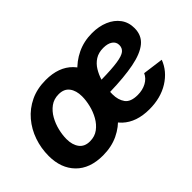

<svg xmlns="http://www.w3.org/2000/svg" viewBox="-85 -847 1151 1151"><g transform="rotate(-45 490.5 -271.5)"><path d="M268.1 10.7Q157.2 10.7 96.4 -51.5Q35.6 -113.8 35.6 -217.3Q35.6 -283.2 56.4 -343.3Q77.1 -403.3 117.2 -450.7Q157.2 -498 214.6 -525.4Q272 -552.7 345.2 -552.7Q455.6 -552.7 516.4 -490.5Q577.1 -428.2 577.1 -324.7Q577.1 -258.8 556.4 -198.5Q535.6 -138.2 495.6 -91.1Q455.6 -43.9 398.2 -16.6Q340.8 10.7 268.1 10.7ZM272.9 -104.5Q314 -104.5 343.5 -126.5Q373 -148.4 392.3 -182.9Q411.6 -217.3 420.9 -256.1Q430.2 -294.9 430.2 -328.6Q430.2 -377.9 407.7 -407.7Q385.3 -437.5 339.8 -437.5Q298.8 -437.5 269.3 -415.8Q239.7 -394 220.5 -359.9Q201.2 -325.7 191.9 -286.9Q182.6 -248 182.6 -213.9Q182.6 -165 205.1 -134.8Q227.5 -104.5 272.9 -104.5ZM661.1 11.7Q551.8 11.7 489 -47.1Q426.3 -106 426.3 -210.9Q426.3 -279.8 449 -341.8Q471.7 -403.8 513.7 -451.9Q555.7 -500 613.3 -527.6Q670.9 -555.2 740.2 -555.2Q797.9 -555.2 843.5 -535.9Q889.2 -516.6 915.5 -481Q941.9 -445.3 941.9 -396Q941.9 -334.5 898.9 -299.3Q856 -264.2 772.5 -248Q689 -231.9 567.9 -229Q567.4 -218.3 567.4 -208.5Q567.4 -161.6 589.8 -130.1Q612.3 -98.6 671.9 -98.6Q713.4 -98.6 745.6 -116Q777.8 -133.3 791.5 -164.1L922.9 -146.5Q896 -75.2 826.4 -31.7Q756.8 11.7 661.1 11.7ZM583 -317.4Q672.9 -318.8 720.9 -326.2Q769 -333.5 787.4 -348.4Q805.7 -363.3 805.7 -388.7Q805.7 -414.6 784.2 -429.7Q762.7 -444.8 725.1 -444.8Q684.6 -444.8 656.5 -426.8Q628.4 -408.7 610.6 -379.4Q592.8 -350.1 583 -317.4Z"/></g></svg>

Font: Inter
Style: Bold Italic
Weight: 700
Italic angle: -9.39999°
Designer: Rasmus Andersson
Foundry: rsms
Version: Version 4.001;git-9221beed3